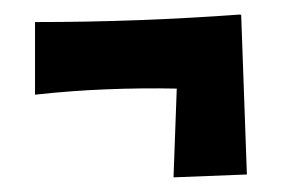

<svg xmlns="http://www.w3.org/2000/svg" viewBox="-20 -430 387 262"><path d="M316.9 -191.9 216.8 -188 221.2 -309.1Q172.9 -310.1 124.8 -308.1Q76.7 -306.2 27.8 -300.8V-399.9Q101.1 -399.9 171.1 -402.6Q241.2 -405.3 308.1 -410.2V-409.2L309.1 -410.2Z"/></svg>

Font: Mouse Memoirs
Style: Regular
Weight: 400
Version: Version 1.000